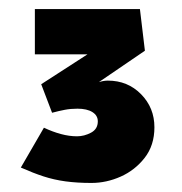

<svg xmlns="http://www.w3.org/2000/svg" viewBox="-20 -816 402 424"><path d="M182 -412Q150 -412 124.5 -415.5Q99 -419 76 -426.5Q53 -434 26 -446L77 -534Q96 -525 114.5 -520Q133 -515 150 -515Q166 -515 181 -523Q196 -531 196 -548Q196 -561 184 -568.5Q172 -576 151 -576Q136 -576 123 -573.5Q110 -571 95 -567L71 -630L232 -734L235 -696H57V-796H289L300 -704L171 -616L169 -622Q180 -628 193.5 -633Q207 -638 218 -638Q262 -638 291.5 -608Q321 -578 321 -535Q321 -495 299.5 -467.5Q278 -440 246.5 -426Q215 -412 182 -412Z"/></svg>

Font: Lexend Zetta ExtraBold
Style: Regular
Weight: 800
Designer: Bonnie Shaver-Troup, Thomas Jockin
Foundry: Lexend
Version: Version 1.007